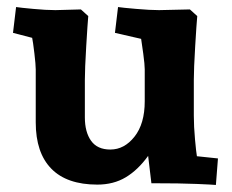

<svg xmlns="http://www.w3.org/2000/svg" viewBox="-20 -523 662 548"><path d="M434.1 -494.1 522 -496.1 543 -477.1Q541 -456.1 537.1 -391.1Q533.2 -326.2 533.2 -294.9V-192.9Q533.2 -162.1 536.6 -125Q540 -87.9 542 -77.1L602.1 -70.8L596.2 4.9Q586.4 3.9 541.3 2Q496.1 0 412.1 0L402.8 -78.1Q374 -38.1 339.1 -17.1Q304.2 3.9 257.8 3.9Q170.9 3.9 126.5 -41.5Q82 -86.9 82 -173.8V-325.2Q82 -338.4 78.1 -371.1Q74.2 -403.8 71.8 -415L17.1 -429.2L25.9 -502.9Q38.1 -501 75 -497.6Q111.8 -494.1 138.2 -494.1L210.9 -496.1L231.9 -477.1Q230 -456.1 226.1 -391.1Q222.2 -326.2 222.2 -294.9V-188Q222.2 -146 240 -121.1Q257.8 -96.2 294.9 -96.2Q335 -96.2 364 -133.1Q393.1 -169.9 393.1 -233.9V-325.2Q393.1 -338.4 388.9 -369.6Q384.8 -400.9 382.8 -412.1L308.1 -429.2L316.9 -502.9Q329.1 -501 368.7 -497.6Q408.2 -494.1 434.1 -494.1Z"/></svg>

Font: Sura
Style: Bold
Weight: 700
Designer: Carolina Giovagnoli
Foundry: Huerta Tipografica
Version: Version 1.002;PS 001.002;hotconv 1.0.70;makeotf.lib2.5.58329